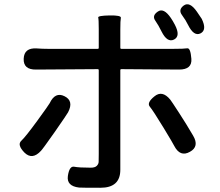

<svg xmlns="http://www.w3.org/2000/svg" viewBox="-20 -839 1040 908"><path d="M455 49Q367 49 354 48Q294 41 301 -7Q308 -55 331 -50.5Q354 -46 409 -46Q429 -46 437.5 -54.5Q446 -63 446.5 -73Q447 -83 447 -112V-507Q447 -512 442 -512L151 -510Q90 -509 92 -561Q94 -614 154 -610Q179 -608 208 -608H442Q447 -608 447 -613V-701Q447 -747 444.5 -756Q442 -765 498 -766Q554 -767 551.5 -754.5Q549 -742 549 -700V-613Q549 -608 554 -608H800Q850 -608 865.5 -610.5Q881 -613 885 -561Q889 -510 827 -510L554 -512Q549 -512 549 -507V-36Q549 49 455 49ZM174 -126Q133 -81 96 -117Q60 -154 80.5 -173Q101 -192 156 -267.5Q211 -343 215 -351Q241 -406 285 -384Q330 -362 302 -308Q298 -300 239 -215Q182 -134 174 -126ZM878 -121Q832 -95 804 -149Q800 -158 754 -234Q704 -316 688.5 -334.5Q673 -353 710 -383Q747 -414 785 -368Q790 -362 827 -305Q844 -279 860 -253L893 -198Q924 -146 878 -121ZM803 -652Q771 -636 744 -690Q730 -719 714 -742Q698 -765 726 -784Q754 -804 788 -754Q797 -741 807 -722Q835 -668 803 -652ZM928 -681Q897 -666 870 -720Q859 -743 840.5 -768Q822 -793 849 -813Q877 -833 911 -784Q932 -754 934 -750Q960 -697 928 -681Z"/></svg>

Font: Resource Han Rounded KR Medium
Style: Regular
Weight: 500
Designer: Cyano Hao (round all glyphs); Ryoko NISHIZUKA 西塚涼子 (kana, bopomofo & ideographs); Paul D. Hunt (Latin, Greek & Cyrillic)
Foundry: Cyano Hao
Version: 0.990